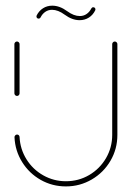

<svg xmlns="http://www.w3.org/2000/svg" viewBox="-20 -667 471 687"><path d="M40.7 -323.7Q37 -323.7 34.3 -326.5Q31.5 -329.3 31.5 -333V-509.3Q31.5 -513 34.3 -515.7Q37 -518.5 40.7 -518.5Q44.4 -518.5 47.2 -515.7Q50 -513 50 -509.3V-333Q50 -329.3 47.4 -326.5Q44.8 -323.7 40.7 -323.7ZM390.7 -518.5Q394.4 -518.5 397.2 -515.7Q400 -513 400 -509.3V-184.4Q400 -134.1 375.4 -91.9Q350.7 -49.6 308.3 -24.8Q265.9 0 215.9 0Q167 0 125.7 -23.3Q84.4 -46.7 59.3 -87Q34.1 -127.4 31.9 -175.6Q31.5 -179.3 34.3 -182.4Q37 -185.6 41.1 -185.6Q44.8 -185.6 47.4 -183Q50 -180.4 50 -176.7Q52.2 -133.3 74.8 -97Q97.4 -60.7 134.8 -39.6Q172.2 -18.5 215.9 -18.5Q261.1 -18.5 299.1 -40.7Q337 -63 359.3 -101.1Q381.5 -139.3 381.5 -184.4V-509.3Q381.5 -513 384.3 -515.7Q387 -518.5 390.7 -518.5ZM313.7 -641.1Q317 -641.1 319.3 -638.9Q321.5 -636.7 321.5 -633.3Q321.5 -632.2 320.7 -630Q312.6 -613.3 298 -604.1Q283.3 -594.8 264.8 -594.8Q238.1 -594.8 211.5 -614.4Q187.8 -631.9 166.3 -631.9Q152.6 -631.9 142 -624.6Q131.5 -617.4 125.2 -604.8Q122.6 -600.4 118.1 -600.4Q114.8 -600.4 112.6 -602.6Q110.4 -604.8 110.4 -608.1Q110.4 -609.3 111.1 -611.5Q119.3 -628.1 133.9 -637.4Q148.5 -646.7 167 -646.7Q193.7 -646.7 220.4 -627Q244.1 -609.6 265.6 -609.6Q279.3 -609.6 289.8 -616.9Q300.4 -624.1 306.7 -636.7Q309.3 -641.1 313.7 -641.1Z"/></svg>

Font: 26F Galaxy Sans Hairline
Style: Regular
Weight: 50
Designer: C₂₉H₂₅N₃O₅
Version: Version 1.100